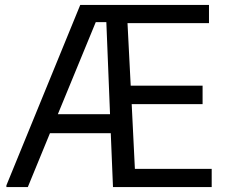

<svg xmlns="http://www.w3.org/2000/svg" viewBox="-20 -760 927 780"><path d="M6 -7 306 -740H829V-666H498L511 -412H803V-337H515L528 -74H840V0H439L430 -219H183L93 0H6ZM215 -296H427L412 -670H369Z"/></svg>

Font: Encode Sans
Style: Regular
Weight: 400
Designer: Pablo Impallari, Andres Torresi
Foundry: Pablo Impallari, Andres Torresi
Version: Version 1.000; ttfautohint (v1.00) -l 8 -r 50 -G 200 -x 14 -